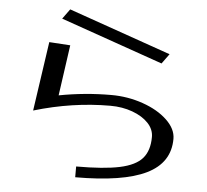

<svg xmlns="http://www.w3.org/2000/svg" viewBox="-52 -773 920 853"><g transform="rotate(5 407.5 -346.5)"><path d="M314 -24V24Q527 24 630.5 -26.5Q734 -77 734 -184Q734 -228 692.5 -267.5Q651 -307 583.5 -330.5Q516 -354 442 -354Q325 -354 209 -332L241 -558L147 -564L102 -255Q273 -306 442 -306Q496 -306 541 -289.5Q586 -273 612 -245.5Q638 -218 638 -184Q638 -123 608 -88.5Q578 -54 508 -39Q438 -24 314 -24ZM227 -717 195 -673 652 -513 684 -557Z"/></g></svg>

Font: LXGW Marker Gothic
Style: Regular
Weight: 400
Version: Version 1.001